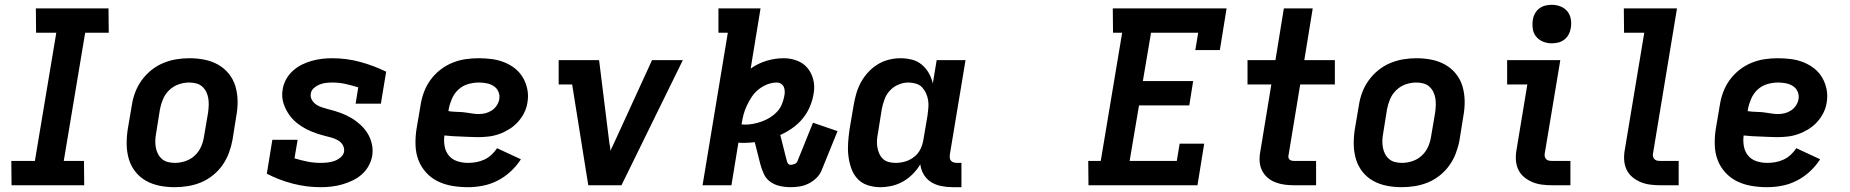

<svg xmlns="http://www.w3.org/2000/svg" viewBox="-20 -770 7690 798"><path d="M28 0 27 -101H125L214 -634H130L129 -735H431L432 -634H334L245 -101H329L330 0Z M706 8Q674 8 643.5 2Q613 -4 587 -18.5Q561 -33 542.5 -56.5Q524 -80 515.5 -109Q507 -138 506.5 -169.5Q506 -201 511 -233L528 -333Q532 -360 542 -386.5Q552 -413 569 -436.5Q586 -460 609 -478.5Q632 -497 658.5 -508Q685 -519 712.5 -523.5Q740 -528 767 -528Q799 -528 829.5 -522Q860 -516 886 -501.5Q912 -487 931 -463.5Q950 -440 958.5 -411Q967 -382 967.5 -350.5Q968 -319 962 -287L946 -187Q941 -160 931 -133.5Q921 -107 904.5 -83.5Q888 -60 865 -41.5Q842 -23 815.5 -12Q789 -1 761 3.5Q733 8 706 8ZM707 -93Q729 -93 751 -100.5Q773 -108 790 -124Q807 -140 816 -161Q825 -182 828 -203L845 -303Q847 -318 847.5 -333Q848 -348 845.5 -362.5Q843 -377 836.5 -389.5Q830 -402 819.5 -411Q809 -420 795 -423.5Q781 -427 766 -427Q744 -427 722.5 -419.5Q701 -412 684 -396Q667 -380 658 -359Q649 -338 645 -317L629 -217Q626 -202 625.5 -187Q625 -172 627.5 -157.5Q630 -143 636.5 -130.5Q643 -118 653.5 -109Q664 -100 678 -96.5Q692 -93 707 -93Z M1313 8Q1253 8 1196 -7Q1139 -22 1089 -48L1112 -189H1217L1204 -112Q1230 -104 1257 -98.5Q1284 -93 1312 -93Q1326 -93 1340.5 -94.5Q1355 -96 1368.5 -100.5Q1382 -105 1394.5 -115Q1407 -125 1410 -139Q1412 -155 1404.5 -167.5Q1397 -180 1384.5 -187Q1372 -194 1358 -198Q1344 -202 1329.5 -205.5Q1315 -209 1301.5 -213.5Q1288 -218 1274.5 -223.5Q1261 -229 1248.5 -236Q1236 -243 1224.5 -251Q1213 -259 1203 -268.5Q1193 -278 1184.5 -289.5Q1176 -301 1169.5 -313.5Q1163 -326 1158.5 -340Q1154 -354 1153 -369Q1152 -384 1155 -399Q1158 -420 1169 -440Q1180 -460 1197 -475.5Q1214 -491 1234 -501Q1254 -511 1275.5 -517Q1297 -523 1318 -525.5Q1339 -528 1360 -528Q1421 -528 1477.5 -512.5Q1534 -497 1585 -472L1563 -339H1458L1469 -407Q1443 -415 1416.5 -421Q1390 -427 1361 -427Q1348 -427 1335 -425.5Q1322 -424 1309 -419Q1296 -414 1285 -404.5Q1274 -395 1272 -382Q1269 -367 1276.5 -354.5Q1284 -342 1295.5 -334.5Q1307 -327 1321 -323Q1335 -319 1348 -315H1349Q1373 -309 1396 -300.5Q1419 -292 1439.5 -280Q1460 -268 1477.5 -252Q1495 -236 1507.5 -216Q1520 -196 1525.5 -171.5Q1531 -147 1527 -122Q1523 -100 1511.5 -79.5Q1500 -59 1482.5 -44Q1465 -29 1443.5 -19Q1422 -9 1400.5 -3Q1379 3 1357 5.5Q1335 8 1313 8Z M1925 8Q1891 8 1859 2.5Q1827 -3 1799.5 -16.5Q1772 -30 1751 -53Q1730 -76 1719 -105Q1708 -134 1707 -167Q1706 -200 1711 -233L1728 -333Q1732 -360 1742 -387Q1752 -414 1769 -437.5Q1786 -461 1809.5 -479.5Q1833 -498 1860 -509Q1887 -520 1914.5 -524Q1942 -528 1969 -528Q1997 -528 2024 -524.5Q2051 -521 2076 -511Q2101 -501 2121 -485Q2141 -469 2154 -446.5Q2167 -424 2172 -397.5Q2177 -371 2172 -343Q2169 -322 2158.5 -301Q2148 -280 2132 -262.5Q2116 -245 2095.5 -232.5Q2075 -220 2053.5 -212.5Q2032 -205 2010 -202.5Q1988 -200 1966 -200Q1949 -200 1931.5 -201Q1914 -202 1896.5 -202.5Q1879 -203 1862 -204Q1845 -205 1827 -207Q1824 -184 1828 -162Q1832 -140 1845.5 -123.5Q1859 -107 1880.5 -100Q1902 -93 1925 -93Q1942 -93 1959 -96Q1976 -99 1992.5 -106.5Q2009 -114 2022.5 -126.5Q2036 -139 2046 -154L2145 -108Q2127 -80 2102 -57Q2077 -34 2047.5 -19Q2018 -4 1986.5 2Q1955 8 1925 8ZM1971 -296Q1984 -296 1998 -299.5Q2012 -303 2024 -311Q2036 -319 2044.5 -331.5Q2053 -344 2055 -358Q2058 -374 2051.5 -389Q2045 -404 2031.5 -412.5Q2018 -421 2002 -424Q1986 -427 1970 -427Q1948 -427 1925.5 -420.5Q1903 -414 1885.5 -398Q1868 -382 1858.5 -360Q1849 -338 1845 -317L1844 -308Q1853 -307 1862 -306Q1871 -305 1880 -305Q1891 -305 1902.5 -304Q1914 -303 1925 -301Q1936 -299 1947.5 -297.5Q1959 -296 1971 -296Z M2425 0 2358 -419H2302V-520H2470L2513 -173Q2515 -166 2516 -158.5Q2517 -151 2517 -143Q2521 -151 2524 -158.5Q2527 -166 2531 -173L2690 -520H2818L2563 0Z M3266 8Q3243 8 3221 3Q3199 -2 3181.5 -14.5Q3164 -27 3155 -46.5Q3146 -66 3140 -88L3117 -179Q3106 -178 3094.5 -177Q3083 -176 3072 -176Q3066 -176 3060 -176.5Q3054 -177 3049 -177L3020 0H2900L3005 -634H2966V-735H3141L3100 -485Q3131 -507 3166.5 -517.5Q3202 -528 3237 -528Q3266 -528 3292.5 -518Q3319 -508 3336 -487.5Q3353 -467 3360 -439.5Q3367 -412 3362 -383Q3358 -356 3347 -329Q3336 -302 3317.5 -279Q3299 -256 3274.5 -238.5Q3250 -221 3223 -209L3248 -110Q3249 -108 3249 -106.5Q3249 -105 3250 -103Q3251 -96 3255 -90.5Q3259 -85 3266 -85Q3274 -85 3282.5 -88.5Q3291 -92 3294 -99L3359 -260L3461 -225L3396 -65Q3389 -46 3374.5 -31.5Q3360 -17 3341.5 -7.5Q3323 2 3303.5 5Q3284 8 3266 8ZM3076 -252Q3093 -252 3111.5 -255.5Q3130 -259 3147.5 -265.5Q3165 -272 3181 -282Q3197 -292 3210 -306Q3223 -320 3230 -337.5Q3237 -355 3240 -372Q3242 -382 3241.5 -391.5Q3241 -401 3237.5 -409Q3234 -417 3226 -422Q3218 -427 3209 -427Q3189 -427 3169.5 -419.5Q3150 -412 3133 -398.5Q3116 -385 3104.5 -367.5Q3093 -350 3084 -331Q3075 -312 3070 -292.5Q3065 -273 3062 -253Q3066 -253 3069 -252.5Q3072 -252 3076 -252Z M3639 8Q3611 8 3585.5 -0.5Q3560 -9 3543 -28Q3526 -47 3517.5 -72Q3509 -97 3506 -123.5Q3503 -150 3505 -177.5Q3507 -205 3511 -233L3528 -333Q3532 -357 3539 -381Q3546 -405 3558 -427.5Q3570 -450 3588 -469.5Q3606 -489 3628 -502.5Q3650 -516 3674.5 -522Q3699 -528 3723 -528Q3747 -528 3770.5 -522Q3794 -516 3811.5 -501Q3829 -486 3840.5 -466Q3852 -446 3857 -423L3873 -520H3993L3928 -129Q3927 -121 3927.5 -114Q3928 -107 3932.5 -102Q3937 -97 3943.5 -95Q3950 -93 3958 -93H3976V8H3941Q3916 8 3893 3.5Q3870 -1 3851 -12.5Q3832 -24 3820 -43.5Q3808 -63 3805 -87Q3792 -65 3773.5 -46.5Q3755 -28 3733 -15.5Q3711 -3 3686.5 2.5Q3662 8 3639 8ZM3703 -93Q3723 -93 3743 -99Q3763 -105 3780 -118.5Q3797 -132 3806 -151Q3815 -170 3818 -190L3835 -290Q3837 -306 3838.5 -322Q3840 -338 3837.5 -353.5Q3835 -369 3828.5 -383Q3822 -397 3812 -407.5Q3802 -418 3786.5 -422.5Q3771 -427 3755 -427Q3735 -427 3714.5 -418.5Q3694 -410 3679 -394Q3664 -378 3656.5 -357.5Q3649 -337 3645 -317L3629 -217Q3626 -202 3625 -187Q3624 -172 3626.5 -158Q3629 -144 3634.5 -131.5Q3640 -119 3650 -109.5Q3660 -100 3674 -96.5Q3688 -93 3703 -93Z M4504 0 4503 -101H4555L4644 -634H4606L4605 -735H5078L5050 -562H4948L4960 -634H4764L4730 -433H4939L4923 -332H4714L4675 -101H4871L4883 -173H4985L4957 0Z M5360 0Q5339 0 5319.5 -2.5Q5300 -5 5281.5 -12Q5263 -19 5248.5 -31.5Q5234 -44 5225.5 -61Q5217 -78 5215.5 -98Q5214 -118 5218 -139L5264 -419H5165V-520H5281L5316 -735H5436L5401 -520H5528V-419H5384L5335 -122Q5334 -117 5336 -112.5Q5338 -108 5341.5 -105.5Q5345 -103 5349.5 -102Q5354 -101 5359 -101H5450V0Z M5806 8Q5774 8 5743.5 2Q5713 -4 5687 -18.5Q5661 -33 5642.5 -56.5Q5624 -80 5615.5 -109Q5607 -138 5606.5 -169.5Q5606 -201 5611 -233L5628 -333Q5632 -360 5642 -386.5Q5652 -413 5669 -436.5Q5686 -460 5709 -478.5Q5732 -497 5758.5 -508Q5785 -519 5812.5 -523.5Q5840 -528 5867 -528Q5899 -528 5929.5 -522Q5960 -516 5986 -501.5Q6012 -487 6031 -463.5Q6050 -440 6058.5 -411Q6067 -382 6067.5 -350.5Q6068 -319 6062 -287L6046 -187Q6041 -160 6031 -133.5Q6021 -107 6004.5 -83.5Q5988 -60 5965 -41.5Q5942 -23 5915.5 -12Q5889 -1 5861 3.5Q5833 8 5806 8ZM5807 -93Q5829 -93 5851 -100.5Q5873 -108 5890 -124Q5907 -140 5916 -161Q5925 -182 5928 -203L5945 -303Q5947 -318 5947.5 -333Q5948 -348 5945.5 -362.5Q5943 -377 5936.5 -389.5Q5930 -402 5919.5 -411Q5909 -420 5895 -423.5Q5881 -427 5866 -427Q5844 -427 5822.5 -419.5Q5801 -412 5784 -396Q5767 -380 5758 -359Q5749 -338 5745 -317L5729 -217Q5726 -202 5725.5 -187Q5725 -172 5727.5 -157.5Q5730 -143 5736.5 -130.5Q5743 -118 5753.5 -109Q5764 -100 5778 -96.5Q5792 -93 5807 -93Z M6432 0Q6411 0 6390 -2.5Q6369 -5 6349.5 -13Q6330 -21 6314.5 -34Q6299 -47 6290.5 -65Q6282 -83 6280.5 -104Q6279 -125 6283 -147L6328 -419H6244V-520H6465L6400 -130Q6399 -124 6401 -117.5Q6403 -111 6408 -107Q6413 -103 6419 -102Q6425 -101 6432 -101H6507V0ZM6429 -590Q6410 -590 6393 -597Q6376 -604 6364.5 -618Q6353 -632 6350.5 -651Q6348 -670 6351 -689Q6353 -702 6360 -714.5Q6367 -727 6378.5 -735.5Q6390 -744 6403.5 -747Q6417 -750 6430 -750Q6449 -750 6466.5 -743Q6484 -736 6495 -722Q6506 -708 6509 -689Q6512 -670 6508 -651Q6506 -638 6499 -625.5Q6492 -613 6480.5 -604.5Q6469 -596 6455.5 -593Q6442 -590 6429 -590Z M6882 0Q6861 0 6840 -2.5Q6819 -5 6799.5 -13Q6780 -21 6764.5 -34Q6749 -47 6740.5 -65Q6732 -83 6730.5 -104Q6729 -125 6733 -147L6814 -634H6730L6729 -735H6950L6850 -130Q6849 -124 6851 -117.5Q6853 -111 6858 -107Q6863 -103 6869 -102Q6875 -101 6882 -101H6957V0Z M7325 8Q7291 8 7259 2.5Q7227 -3 7199.5 -16.5Q7172 -30 7151 -53Q7130 -76 7119 -105Q7108 -134 7107 -167Q7106 -200 7111 -233L7128 -333Q7132 -360 7142 -387Q7152 -414 7169 -437.5Q7186 -461 7209.5 -479.5Q7233 -498 7260 -509Q7287 -520 7314.5 -524Q7342 -528 7369 -528Q7397 -528 7424 -524.5Q7451 -521 7476 -511Q7501 -501 7521 -485Q7541 -469 7554 -446.5Q7567 -424 7572 -397.5Q7577 -371 7572 -343Q7569 -322 7558.5 -301Q7548 -280 7532 -262.5Q7516 -245 7495.5 -232.5Q7475 -220 7453.5 -212.5Q7432 -205 7410 -202.5Q7388 -200 7366 -200Q7349 -200 7331.5 -201Q7314 -202 7296.5 -202.5Q7279 -203 7262 -204Q7245 -205 7227 -207Q7224 -184 7228 -162Q7232 -140 7245.5 -123.5Q7259 -107 7280.5 -100Q7302 -93 7325 -93Q7342 -93 7359 -96Q7376 -99 7392.5 -106.5Q7409 -114 7422.5 -126.5Q7436 -139 7446 -154L7545 -108Q7527 -80 7502 -57Q7477 -34 7447.5 -19Q7418 -4 7386.5 2Q7355 8 7325 8ZM7371 -296Q7384 -296 7398 -299.5Q7412 -303 7424 -311Q7436 -319 7444.5 -331.5Q7453 -344 7455 -358Q7458 -374 7451.5 -389Q7445 -404 7431.5 -412.5Q7418 -421 7402 -424Q7386 -427 7370 -427Q7348 -427 7325.5 -420.5Q7303 -414 7285.5 -398Q7268 -382 7258.5 -360Q7249 -338 7245 -317L7244 -308Q7253 -307 7262 -306Q7271 -305 7280 -305Q7291 -305 7302.5 -304Q7314 -303 7325 -301Q7336 -299 7347.5 -297.5Q7359 -296 7371 -296Z"/></svg>

Font: Iosevka Etoile
Style: Bold Italic
Weight: 700
Italic angle: -9°
Designer: Belleve Invis
Foundry: Belleve Invis
Version: Version 28.1.0; ttfautohint (v1.8.4)